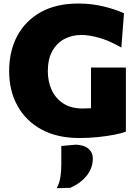

<svg xmlns="http://www.w3.org/2000/svg" viewBox="-20 -748 767 1060"><path d="M418 14Q296 14 209.2 -33.2Q122.5 -80.5 76.5 -163.8Q30.5 -247 30.5 -355.5Q30.5 -465.5 75.2 -549.5Q120 -633.5 205.2 -681Q290.5 -728.5 412 -728.5Q487 -728.5 553.5 -712Q620 -695.5 664.5 -675L650 -485.5Q586 -522.5 529.5 -538.8Q473 -555 429 -555Q378 -555 336 -533Q294 -511 269 -466.5Q244 -422 244 -355Q244 -299 265 -252.2Q286 -205.5 328.8 -177.2Q371.5 -149 437 -149Q461 -149 482.5 -150.5V-375H675V-21.5Q653 -12.5 612.2 -4.5Q571.5 3.5 520.8 8.8Q470 14 418 14ZM293.5 291Q309.5 259 314 226.5Q318.5 194 318.5 157.5V58L400 50.5Q445 53 468.8 73.5Q492.5 94 492.5 126.5Q492.5 178.5 459.8 220.5Q427 262.5 368 289Z"/></svg>

Font: Commissioner ExtraBold
Style: Regular
Weight: 800
Designer: Kostas Bartsokas
Foundry: Kostas Bartsokas
Version: Version 1.000; ttfautohint (v1.8.3)